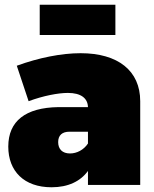

<svg xmlns="http://www.w3.org/2000/svg" viewBox="-20 -782 653 812"><path d="M468 -762H148V-634H468ZM321 -557C240 -557 144 -538 51 -504L101 -354C163 -377 226 -389 267 -389C322 -389 351 -367 352 -329H227C88 -327 15 -270 15 -162C15 -58 82 10 198 10C268 10 320 -15 352 -59V0H573V-354C573 -483 479 -557 321 -557ZM276 -133C244 -133 226 -151 226 -181C226 -210 243 -225 274 -225H352V-175C334 -148 305 -133 276 -133Z"/></svg>

Font: Montserrat arm Black
Style: Regular
Weight: 900
Designer: Julieta Ulanovsky
Foundry: Julieta Ulanovsky
Version: Version 6.000;PS 006.000;hotconv 1.0.88;makeotf.lib2.5.64775